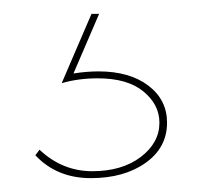

<svg xmlns="http://www.w3.org/2000/svg" viewBox="-20 -20 284 277"><path d="M122 83Q167 83 194 103.5Q221 124 221 157Q221 193 190 215Q159 237 111 237Q62 237 31 204L37 196Q70 227 113 227Q156 227 183 206.5Q210 186 210 157Q210 131 187 112Q164 93 121 93Q93 93 69 100L112 0H123L86 86Q105 83 122 83Z"/></svg>

Font: EauTest Hairline
Style: Regular
Weight: 250
Designer: Christian Thalmann (Catharsis Fonts)
Version: Version 0.001;PS 000.001;hotconv 1.0.88;makeotf.lib2.5.64775